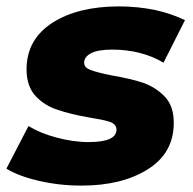

<svg xmlns="http://www.w3.org/2000/svg" viewBox="-36 -571 603 600"><path d="M219 9C172 9 128 4 85 -6C42 -16 8 -29 -16 -44L53 -177C78 -162 107 -150 141 -141C175 -132 208 -127 241 -127C299 -127 328 -140 328 -166C328 -177 321 -185 308 -190C294 -195 272 -199 242 -204C202 -211 169 -219 144 -228C118 -236 95 -250 76 -270C57 -290 47 -318 47 -354C47 -417 74 -465 128 -500C181 -534 251 -551 336 -551C375 -551 412 -547 448 -540C484 -532 515 -521 542 -508L475 -375C430 -402 376 -416 314 -416C285 -416 263 -412 249 -405C234 -397 227 -387 227 -375C227 -364 234 -357 248 -352C261 -347 284 -341 315 -335C354 -328 386 -321 412 -312C437 -303 460 -289 479 -269C498 -249 507 -222 507 -187C507 -124 480 -76 426 -42C372 -8 303 9 219 9Z"/></svg>

Font: My Font
Style: Italic
Weight: 500
Designer: Julieta Ulanovsky
Foundry: Julieta Ulanovsky
Version: ""